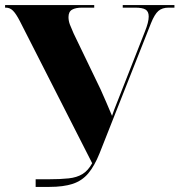

<svg xmlns="http://www.w3.org/2000/svg" viewBox="-20 -734 705 754"><path d="M120 0V-30H170Q217 -30 249.5 -33.5Q282 -37 304 -50.5Q326 -64 342 -93L58 -651Q43 -680 31 -692Q19 -704 3 -704H0V-714H350V-704H302Q277 -704 263 -696Q249 -688 249 -667Q249 -652 254.5 -637.5Q260 -623 269 -603L375 -383Q397 -334 420 -279Q428 -303 436 -322.5Q444 -342 452 -363L549 -610Q564 -647 564 -669Q564 -689 551.5 -696.5Q539 -704 511 -704H462V-714H665V-704H642Q617 -704 602 -691Q587 -678 573 -643L371 -132Q351 -82 326.5 -53Q302 -24 265.5 -12Q229 0 174 0Z"/></svg>

Font: Noto Serif Display SemiCondensed Black
Style: Regular
Weight: 900
Width: 4
Designer: Monotype Design Team
Foundry: Monotype Imaging Inc.
Version: Version 2.009